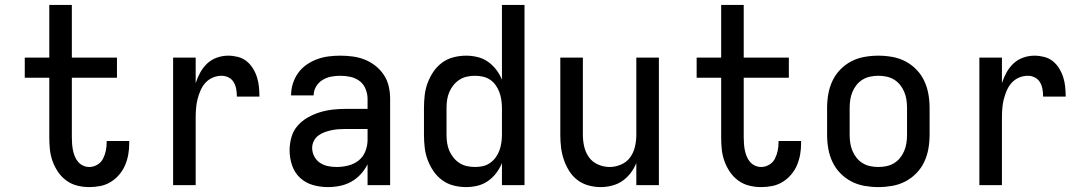

<svg xmlns="http://www.w3.org/2000/svg" viewBox="-20 -755 4424 783"><path d="M344 8Q319 8 295 2Q271 -4 251 -18.5Q231 -33 217 -53.5Q203 -74 194.5 -97.5Q186 -121 183.5 -145.5Q181 -170 181 -195V-438H81V-520H181V-735H273V-520H457V-438H273V-195Q273 -182 274 -168.5Q275 -155 277.5 -142.5Q280 -130 285 -117.5Q290 -105 298.5 -95Q307 -85 319 -79.5Q331 -74 344 -74Q361 -74 376.5 -83Q392 -92 400 -107.5Q408 -123 411.5 -140Q415 -157 415 -174V-180H507V-170Q507 -147 503 -124.5Q499 -102 490 -81Q481 -60 466 -42.5Q451 -25 431.5 -13Q412 -1 389.5 3.5Q367 8 344 8Z M686 0V-520H778V-416Q785 -438 796.5 -459Q808 -480 825 -496Q842 -512 864.5 -520Q887 -528 911 -528Q930 -528 950 -523Q970 -518 985.5 -505.5Q1001 -493 1011.5 -476Q1022 -459 1028 -440Q1034 -421 1036 -401Q1038 -381 1038 -361H946Q946 -376 943.5 -391Q941 -406 933.5 -419Q926 -432 912.5 -439Q899 -446 884 -446Q865 -446 847.5 -438.5Q830 -431 817.5 -417Q805 -403 797.5 -385.5Q790 -368 785.5 -350Q781 -332 779.5 -313Q778 -294 778 -276V0Z M1317 8Q1286 8 1256 -0.5Q1226 -9 1203.5 -30Q1181 -51 1171 -81Q1161 -111 1161 -142Q1161 -169 1168.5 -195.5Q1176 -222 1193.5 -242Q1211 -262 1234.5 -275.5Q1258 -289 1284 -297Q1310 -305 1336.5 -308Q1363 -311 1390 -311H1479V-352Q1479 -372 1471 -392Q1463 -412 1446.5 -424.5Q1430 -437 1409.5 -441.5Q1389 -446 1368 -446Q1349 -446 1330.5 -442.5Q1312 -439 1295.5 -429Q1279 -419 1269 -402Q1259 -385 1259 -366H1167Q1167 -391 1174.5 -414.5Q1182 -438 1196 -457.5Q1210 -477 1230 -491Q1250 -505 1273 -513.5Q1296 -522 1320 -525Q1344 -528 1368 -528Q1394 -528 1419.5 -524.5Q1445 -521 1468.5 -511.5Q1492 -502 1512 -486Q1532 -470 1546 -448.5Q1560 -427 1565.5 -402Q1571 -377 1571 -352V0H1479V-85Q1468 -63 1451 -44.5Q1434 -26 1412.5 -14Q1391 -2 1366.5 3Q1342 8 1317 8ZM1353 -74Q1377 -74 1400.5 -80Q1424 -86 1442.5 -100.5Q1461 -115 1470 -138Q1479 -161 1479 -184V-229H1390Q1375 -229 1360.5 -228Q1346 -227 1332 -224Q1318 -221 1304 -216Q1290 -211 1278 -202Q1266 -193 1259.5 -179.5Q1253 -166 1253 -152Q1253 -134 1261.5 -117.5Q1270 -101 1285 -91Q1300 -81 1317.5 -77.5Q1335 -74 1353 -74Z M1881 8Q1855 8 1829.5 1.5Q1804 -5 1783 -20.5Q1762 -36 1747.5 -57.5Q1733 -79 1724 -103Q1715 -127 1712 -153Q1709 -179 1709 -205V-315Q1709 -341 1712 -367Q1715 -393 1724 -417Q1733 -441 1747.5 -462.5Q1762 -484 1783 -499.5Q1804 -515 1829.5 -521.5Q1855 -528 1881 -528Q1904 -528 1927 -522.5Q1950 -517 1969.5 -503.5Q1989 -490 2003.5 -471Q2018 -452 2027 -430V-735H2119V0H2027V-90Q2018 -68 2003.5 -49Q1989 -30 1969.5 -16.5Q1950 -3 1927 2.5Q1904 8 1881 8ZM1917 -74Q1934 -74 1949.5 -77.5Q1965 -81 1978.5 -90.5Q1992 -100 2001.5 -113Q2011 -126 2016.5 -141Q2022 -156 2024.5 -172.5Q2027 -189 2027 -205V-315Q2027 -331 2024.5 -347.5Q2022 -364 2016.5 -379Q2011 -394 2001.5 -407.5Q1992 -421 1978.5 -430Q1965 -439 1949 -442.5Q1933 -446 1917 -446Q1901 -446 1884.5 -442.5Q1868 -439 1854 -430Q1840 -421 1829.5 -408Q1819 -395 1812.5 -380Q1806 -365 1803.5 -348.5Q1801 -332 1801 -315V-205Q1801 -188 1803.5 -171.5Q1806 -155 1812.5 -140Q1819 -125 1829.5 -112Q1840 -99 1854 -90Q1868 -81 1884.5 -77.5Q1901 -74 1917 -74Z M2429 8Q2404 8 2379 1Q2354 -6 2334 -21.5Q2314 -37 2300.5 -59Q2287 -81 2279 -105Q2271 -129 2268 -154Q2265 -179 2265 -205V-520H2357V-205Q2357 -181 2362.5 -157Q2368 -133 2382 -113.5Q2396 -94 2419 -84Q2442 -74 2466 -74Q2490 -74 2513 -84Q2536 -94 2550 -113.5Q2564 -133 2569.5 -157Q2575 -181 2575 -205V-520H2667V0H2575V-90Q2566 -68 2551.5 -49Q2537 -30 2518 -17Q2499 -4 2476 2Q2453 8 2429 8Z M3084 8Q3059 8 3035 2Q3011 -4 2991 -18.5Q2971 -33 2957 -53.5Q2943 -74 2934.5 -97.5Q2926 -121 2923.5 -145.5Q2921 -170 2921 -195V-438H2821V-520H2921V-735H3013V-520H3197V-438H3013V-195Q3013 -182 3014 -168.5Q3015 -155 3017.5 -142.5Q3020 -130 3025 -117.5Q3030 -105 3038.5 -95Q3047 -85 3059 -79.5Q3071 -74 3084 -74Q3101 -74 3116.5 -83Q3132 -92 3140 -107.5Q3148 -123 3151.5 -140Q3155 -157 3155 -174V-180H3247V-170Q3247 -147 3243 -124.5Q3239 -102 3230 -81Q3221 -60 3206 -42.5Q3191 -25 3171.5 -13Q3152 -1 3129.5 3.5Q3107 8 3084 8Z M3562 8Q3534 8 3505.5 3Q3477 -2 3452 -15Q3427 -28 3407 -48.5Q3387 -69 3375 -94.5Q3363 -120 3358 -148Q3353 -176 3353 -205V-315Q3353 -344 3358 -372Q3363 -400 3375 -425.5Q3387 -451 3407 -471.5Q3427 -492 3452 -505Q3477 -518 3505.5 -523Q3534 -528 3562 -528Q3590 -528 3618.5 -523Q3647 -518 3672 -505Q3697 -492 3717 -471.5Q3737 -451 3749 -425.5Q3761 -400 3766 -372Q3771 -344 3771 -315V-205Q3771 -176 3766 -148Q3761 -120 3749 -94.5Q3737 -69 3717 -48.5Q3697 -28 3672 -15Q3647 -2 3618.5 3Q3590 8 3562 8ZM3562 -74Q3579 -74 3595.5 -77.5Q3612 -81 3626 -89.5Q3640 -98 3650.5 -111Q3661 -124 3667.5 -139.5Q3674 -155 3676.5 -171.5Q3679 -188 3679 -205V-315Q3679 -332 3676.5 -348.5Q3674 -365 3667.5 -380.5Q3661 -396 3650.5 -409Q3640 -422 3626 -430.5Q3612 -439 3595.5 -442.5Q3579 -446 3562 -446Q3545 -446 3528.5 -442.5Q3512 -439 3498 -430.5Q3484 -422 3473.5 -409Q3463 -396 3456.5 -380.5Q3450 -365 3447.5 -348.5Q3445 -332 3445 -315V-205Q3445 -188 3447.5 -171.5Q3450 -155 3456.5 -139.5Q3463 -124 3473.5 -111Q3484 -98 3498 -89.5Q3512 -81 3528.5 -77.5Q3545 -74 3562 -74Z M3974 0V-520H4066V-416Q4073 -438 4084.5 -459Q4096 -480 4113 -496Q4130 -512 4152.5 -520Q4175 -528 4199 -528Q4218 -528 4238 -523Q4258 -518 4273.5 -505.5Q4289 -493 4299.5 -476Q4310 -459 4316 -440Q4322 -421 4324 -401Q4326 -381 4326 -361H4234Q4234 -376 4231.5 -391Q4229 -406 4221.5 -419Q4214 -432 4200.5 -439Q4187 -446 4172 -446Q4153 -446 4135.5 -438.5Q4118 -431 4105.5 -417Q4093 -403 4085.5 -385.5Q4078 -368 4073.5 -350Q4069 -332 4067.5 -313Q4066 -294 4066 -276V0Z"/></svg>

Font: Iosevka Semi-Condensed Medium
Style: Regular
Weight: 500
Monospace: yes
Designer: Belleve Invis
Foundry: Belleve Invis
Version: Version 27.3.5